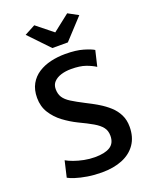

<svg xmlns="http://www.w3.org/2000/svg" viewBox="-178 -1075 927 1176"><g transform="rotate(-20 286.0 -486.5)"><path d="M278.5 8Q229 8 184.8 0.8Q140.5 -6.5 108.8 -16.8Q77 -27 63 -35.5L87.5 -140.5Q106 -129.5 135.2 -119Q164.5 -108.5 199.2 -101.5Q234 -94.5 269.5 -94.5Q335 -94.5 368.8 -116Q402.5 -137.5 402.5 -186Q402.5 -219 385.2 -241.2Q368 -263.5 332.8 -284Q297.5 -304.5 243.5 -330Q197.5 -352.5 155.5 -383.8Q113.5 -415 86.5 -457.8Q59.5 -500.5 59.5 -556.5Q59.5 -609.5 80.5 -646.8Q101.5 -684 137.2 -707Q173 -730 218.2 -740.5Q263.5 -751 312 -751Q383 -751 429.2 -737.2Q475.5 -723.5 495 -711L471 -609.5Q446 -626 409.2 -639Q372.5 -652 315 -652Q279 -652 249.5 -642.8Q220 -633.5 202.5 -615.2Q185 -597 185 -568.5Q185 -536.5 199.2 -514.2Q213.5 -492 244.8 -472.5Q276 -453 326.5 -427Q366 -407.5 402.8 -385.5Q439.5 -363.5 468.8 -337Q498 -310.5 515 -276.2Q532 -242 532 -198Q532 -130.5 500.2 -84.5Q468.5 -38.5 411.5 -15.2Q354.5 8 278.5 8ZM252 -812 126 -944 195.5 -981 301.5 -896 410 -981 476 -945 353 -812Z"/></g></svg>

Font: Merriweather Sans Medium
Style: Regular
Weight: 500
Designer: Eben Sorkin
Foundry: Eben Sorkin
Version: Version 2.001